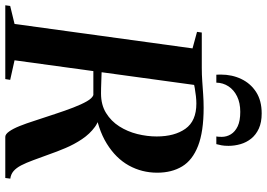

<svg xmlns="http://www.w3.org/2000/svg" viewBox="-180 -848 1010 726"><g transform="rotate(90 325.0 -485.0)"><path d="M-18 0 -15.5 -18.5 52.5 -35 145 -708 82.5 -725 85 -743H218Q245 -743 269.2 -744.8Q293.5 -746.5 318.2 -748.2Q343 -750 369.5 -750Q459.5 -750 513.5 -729Q567.5 -708 591.2 -668.8Q615 -629.5 615 -574.5Q615 -516.5 587.8 -467.2Q560.5 -418 505.2 -383.8Q450 -349.5 365 -337L380.5 -358.5Q415.5 -358 442 -338.8Q468.5 -319.5 488.2 -290Q508 -260.5 522 -227.2Q536 -194 546 -165Q558 -132 567.8 -105.5Q577.5 -79 587.2 -60.2Q597 -41.5 609 -31.2Q621 -21 637.5 -19L635 0H479.5Q469.5 0 459 -14.8Q448.5 -29.5 438.5 -54.5Q428.5 -79.5 419 -109.5Q405.5 -150 393 -188.2Q380.5 -226.5 368.5 -257.5Q356.5 -288.5 345 -308.5Q333.5 -328.5 321.5 -333Q312 -333 299.2 -333Q286.5 -333 272.5 -333Q258.5 -333 245.5 -333Q232.5 -333 223 -333L228.5 -364.5Q235.5 -364 246.8 -363.8Q258 -363.5 271.2 -363Q284.5 -362.5 296 -362.2Q307.5 -362 315.5 -362Q358.5 -362 389.2 -381Q420 -400 439.8 -431Q459.5 -462 468.8 -499.2Q478 -536.5 478 -572.5Q478 -640 448.8 -681.2Q419.5 -722.5 353.5 -722.5Q341 -722.5 325.5 -720.8Q310 -719 295.2 -716.5Q280.5 -714 270 -710.5L285 -728L190 -35L264 -18.5L261 0ZM391 -969.5Q424.5 -969.5 448 -958.8Q471.5 -948 486 -930Q500.5 -912 507 -889.5Q513.5 -867 513.5 -844Q513.5 -828.5 511.5 -817.8Q509.5 -807 507 -798H478Q478.5 -801 479 -805.2Q479.5 -809.5 479.5 -818.5Q479.5 -837 469.8 -853Q460 -869 439.5 -878.8Q419 -888.5 385 -888.5Q351 -888.5 326.5 -876.5Q302 -864.5 288.5 -844Q275 -823.5 274.5 -798H244.5Q244.5 -802.5 244.2 -805.8Q244 -809 244 -815Q244 -857.5 260.8 -892.5Q277.5 -927.5 310 -948.5Q342.5 -969.5 391 -969.5Z"/></g></svg>

Font: Merriweather 144pt SemiBold
Style: Italic
Weight: 600
Italic angle: -7.8°
Version: Version 2.101